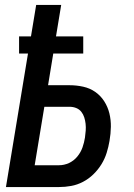

<svg xmlns="http://www.w3.org/2000/svg" viewBox="-20 -755 540 775"><path d="M4 0 93 -539H57V-608H105L126 -735H227L206 -608H316V-539H195L174 -411H261Q289 -411 316 -405Q343 -399 364.5 -384Q386 -369 400.5 -346.5Q415 -324 421.5 -297.5Q428 -271 427.5 -243Q427 -215 422 -186Q418 -162 410.5 -138Q403 -114 389.5 -92Q376 -70 357 -51.5Q338 -33 315 -21Q292 -9 267.5 -4.5Q243 0 218 0ZM218 -88Q239 -88 258.5 -97Q278 -106 292 -123Q306 -140 313 -160Q320 -180 323 -200Q325 -214 326 -228Q327 -242 325.5 -255.5Q324 -269 320 -281.5Q316 -294 308 -304Q300 -314 287.5 -319Q275 -324 261 -324H159L120 -88Z"/></svg>

Font: Iosevka SS04 Semibold Oblique
Style: Regular
Weight: 600
Italic angle: -9°
Monospace: yes
Designer: Belleve Invis
Foundry: Belleve Invis
Version: Version 19.0.0; ttfautohint (v1.8.4)